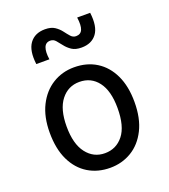

<svg xmlns="http://www.w3.org/2000/svg" viewBox="-145 -902 890 1013"><g transform="rotate(-20 300.0 -395.5)"><path d="M300 7.5Q230.5 7.5 176.8 -25.2Q123 -58 92.5 -121.2Q62 -184.5 62 -276Q62 -364 93.5 -426.8Q125 -489.5 179 -523Q233 -556.5 300 -556.5Q371.5 -556.5 425 -523Q478.5 -489.5 508.2 -426.8Q538 -364 538 -276Q538 -184 506.2 -120.8Q474.5 -57.5 420.5 -25Q366.5 7.5 300 7.5ZM300 -74.5Q363.5 -74.5 403.2 -124.2Q443 -174 443 -276Q443 -373 404.2 -423.8Q365.5 -474.5 300 -474.5Q236.5 -474.5 196.8 -423.8Q157 -373 157 -276Q157 -177.5 196.8 -126Q236.5 -74.5 300 -74.5ZM374.5 -640.5Q340.5 -640.5 320 -654.2Q299.5 -668 285.8 -686Q272 -704 260 -717.8Q248 -731.5 230.5 -731.5Q204.5 -731.5 195.5 -707.5Q186.5 -683.5 193 -640.5H119.5Q109.5 -718 138.2 -757.8Q167 -797.5 224.5 -797.5Q258.5 -797.5 279 -783.8Q299.5 -770 312.8 -752.2Q326 -734.5 338.2 -720.8Q350.5 -707 367.5 -707Q394 -707 403.2 -729.5Q412.5 -752 406 -797.5H479Q489 -718 460.2 -679.2Q431.5 -640.5 374.5 -640.5Z"/></g></svg>

Font: Spline Sans Mono
Style: Regular
Weight: 400
Monospace: yes
Designer: Eben Sorkin, Mirko Velimirovic
Foundry: Sorkin Type
Version: Version 1.004